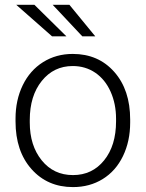

<svg xmlns="http://www.w3.org/2000/svg" viewBox="-20 -760 600 790"><path d="M43.9 0ZM43.9 -272Q43.9 -348.1 73.5 -409.2Q103 -470.2 157 -504.2Q210.9 -538.1 279.3 -538.1Q384.8 -538.1 450.2 -464.1Q515.6 -390.1 515.6 -268.1V-255.9Q515.6 -179.2 486.1 -117.9Q456.5 -56.6 402.8 -23.4Q349.1 9.8 280.3 9.8Q175.3 9.8 109.6 -64.2Q43.9 -138.2 43.9 -260.3ZM102.5 -255.9Q102.5 -161.1 151.6 -100.3Q200.7 -39.6 280.3 -39.6Q359.4 -39.6 408.4 -100.3Q457.5 -161.1 457.5 -260.7V-272Q457.5 -332.5 435.1 -382.8Q412.6 -433.1 372.1 -460.7Q331.5 -488.3 279.3 -488.3Q201.2 -488.3 151.9 -427Q102.5 -365.7 102.5 -266.6ZM253.4 -610.4H194.3L46.9 -740.2H121.6ZM372.1 -610.4H318.8L196.8 -740.2H265.6Z"/></svg>

Font: Roboto Light
Style: Regular
Weight: 300
Designer: Google
Version: Version 2.134; 2016; ttfautohint (v1.6)